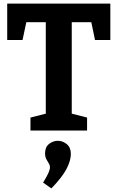

<svg xmlns="http://www.w3.org/2000/svg" viewBox="-20 -724 652 1065"><path d="M149 0V-72L260 -100L234 -64V-623L263 -601H100L132 -629L105 -502H20V-704H592V-502H507L482 -623L512 -601H349L378 -623V-64L353 -100L463 -72V0ZM265 321 219 289Q241 253 249 234.5Q257 216 257 204Q257 192 250.5 182Q244 172 237 159Q230 146 230 126Q230 92 252 74.5Q274 57 301 57Q328 57 350.5 75.5Q373 94 373 130Q373 167 349 213Q325 259 265 321Z"/></svg>

Font: Bitter Thin
Style: Bold
Weight: 700
Version: Version 3.021